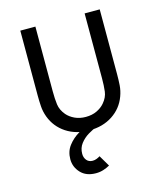

<svg xmlns="http://www.w3.org/2000/svg" viewBox="-111 -609 759 901"><g transform="rotate(-15 268.5 -159.0)"><path d="M73.2 -528.3H146.5V-213.4Q146.5 -177.7 150.1 -149.7Q153.8 -121.6 174.8 -96.7Q189.5 -79.6 212.9 -68.6Q236.3 -57.6 266.1 -57.6Q296.4 -57.6 319.6 -68.6Q342.8 -79.6 357.4 -96.7Q378.9 -121.6 382.3 -149.7Q385.7 -177.7 385.7 -213.4V-528.3H459V-213.4Q459 -186.5 457.3 -160.4Q455.6 -134.3 445.8 -107.9Q426.3 -54.7 378.7 -23.4Q331.1 7.8 266.1 7.8Q201.2 7.8 153.8 -23.4Q106.4 -54.7 86.4 -107.9Q76.7 -134.3 75 -160.4Q73.2 -186.5 73.2 -213.4ZM204.1 105.5Q204.1 124 214.6 136.7Q225.1 149.4 243.7 149.4Q253.9 149.4 263.7 145.5Q273.4 141.6 279.8 137.2L311.5 190.9Q297.9 198.7 280.8 204.3Q263.7 210 243.7 210Q196.3 210 169.9 181.6Q143.6 153.3 143.6 115.7Q143.6 77.6 164.6 50.3Q185.5 22.9 216.6 4.4Q247.6 -14.2 277.3 -25.4L302.7 0Q282.7 7.3 259.5 21.2Q236.3 35.2 220.2 56.2Q204.1 77.1 204.1 105.5Z"/></g></svg>

Font: Gidole
Style: Regular
Weight: 400
Version: Version 2.100; ttfautohint (v1.8.4.7-5d5b)